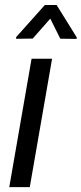

<svg xmlns="http://www.w3.org/2000/svg" viewBox="-20 -770 335 790"><path d="M295.4 -616.7V-609.9L228 -610.8L187 -693.4L114.7 -611.3L46.4 -610.4V-617.2L164.6 -749.5H212.9ZM102.5 0H18.1L109.9 -528.3H194.3Z"/></svg>

Font: TypoPRO Roboto
Style: Italic
Weight: 400
Italic angle: -12°
Designer: Google
Version: Version 2.136; 2016